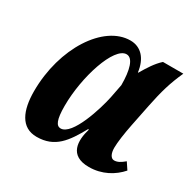

<svg xmlns="http://www.w3.org/2000/svg" viewBox="-128 -677 820 817"><g transform="rotate(30 281.5 -268.5)"><path d="M148 9C238 9 277 -48 322 -129H326C307 -66 307 9 405 9C469 9 521 -21 555 -60L533 -93C514 -77 500 -69 484 -69C468 -69 458 -88 458 -116C458 -144 465 -191 474 -236L496 -345C512 -423 526 -472 555 -536H455C428 -512 407 -478 387 -444H385C377 -507 343 -546 290 -546C160 -546 42 -367 42 -154C42 -60 71 9 148 9ZM219 -73C198 -73 186 -96 186 -165C186 -308 244 -487 305 -487C337 -487 351 -435 351 -362L338 -295C325 -232 276 -73 219 -73Z"/></g></svg>

Font: Noto Serif Condensed Extra
Style: Italic
Weight: 800
Width: 3
Italic angle: -12°
Designer: Monotype Design Team
Foundry: Monotype Imaging Inc.
Version: Version 1.901